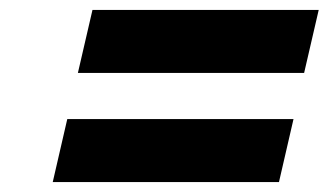

<svg xmlns="http://www.w3.org/2000/svg" viewBox="-20 -576 662 387"><path d="M86.3 -209H542.3L571.6 -336H115.6ZM137 -429H593L622.4 -556H166.4Z"/></svg>

Font: Digital Distortion
Style: Obl
Weight: 400
Version: Version 1